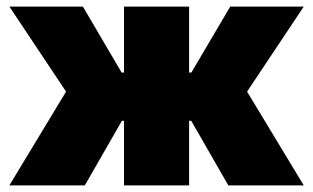

<svg xmlns="http://www.w3.org/2000/svg" viewBox="-20 -559 944 579"><path d="M8.3 0 179.2 -282.7 8.3 -539.1H230L346.7 -340.3H354V-539.1H550.3V-340.3H557.1L674.3 -539.1H896L725.1 -282.7L896 0H668.5L556.6 -194.8H550.3V0H354V-194.8H347.7L235.8 0Z"/></svg>

Font: Inter 18pt Black
Style: Regular
Weight: 900
Designer: Rasmus Andersson
Foundry: rsms
Version: Version 4.001;git-66647c0bb